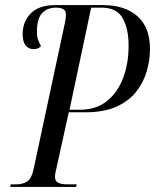

<svg xmlns="http://www.w3.org/2000/svg" viewBox="-20 -734 609 754"><path d="M20 0 22 -10H43Q70 -10 87 -21.5Q104 -33 112 -70L234 -640Q236 -649 237.5 -659Q239 -669 239 -676Q239 -692 228.5 -698Q218 -704 200 -704Q165 -704 145 -682Q125 -660 125 -610Q125 -590 129.5 -578Q134 -566 141 -553Q131 -541 112 -541Q93 -541 81 -555Q69 -569 69 -600Q69 -649 101 -681.5Q133 -714 197 -714H384Q470 -714 519.5 -670.5Q569 -627 569 -541Q569 -499 556.5 -455Q544 -411 515.5 -374.5Q487 -338 438 -315.5Q389 -293 315 -293H250L202 -75Q196 -53 196 -39Q196 -23 208.5 -16.5Q221 -10 245 -10H281L279 0ZM293 -303Q358 -303 400.5 -337.5Q443 -372 464 -429Q485 -486 485 -554Q485 -622 461.5 -663Q438 -704 379 -704H338L253 -303Z"/></svg>

Font: Noto Serif Display ExtraCondensed
Style: Italic
Weight: 400
Width: 2
Italic angle: -12°
Designer: Monotype Design Team
Foundry: Monotype Imaging Inc.
Version: Version 2.009